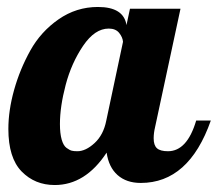

<svg xmlns="http://www.w3.org/2000/svg" viewBox="-20 -525 625 551"><path d="M353 -500H498L425 -160Q421 -143 421 -128Q421 -108 430.5 -99.5Q440 -91 462 -91Q517 -91 543 -179H585Q522 0 384 0Q343 0 317.5 -22.5Q292 -45 286 -87Q225 6 137 6Q80 6 42 -33Q4 -72 4 -155Q4 -208 20.5 -267Q37 -326 67 -380Q97 -434 148 -469.5Q199 -505 261 -505Q335 -505 343 -453ZM292 -443Q252 -443 218.5 -393.5Q185 -344 168.5 -281.5Q152 -219 152 -169Q152 -142 157 -124.5Q162 -107 171 -100.5Q180 -94 186 -92.5Q192 -91 202 -91Q226 -91 251.5 -114.5Q277 -138 285 -179L333 -405Q332 -418 322 -430.5Q312 -443 292 -443Z"/></svg>

Font: Lobster Two
Style: Bold Italic
Weight: 700
Designer: Pablo Impallari
Foundry: Pablo Impallari. www.impallari.com
Version: Version 2.000